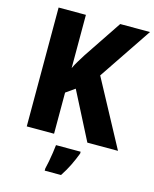

<svg xmlns="http://www.w3.org/2000/svg" viewBox="-135 -803 895 1114"><g transform="rotate(15 312.5 -246.5)"><path d="M624 0H440L294 -285L240 -247V0H76V-714H240V-394Q250 -416 264 -438.5Q278 -461 292 -484L446 -714H625L411 -396ZM416 72Q402 109 384 146Q366 183 341 221H243V208Q248 189 253 162Q258 135 262 108Q266 81 268 61H416Z"/></g></svg>

Font: Noto Sans Arabic SemCond ExtBd
Style: Regular
Weight: 800
Width: 4
Designer: Monotype Design Team, Nadine Chahine, Nizar Qandah and Khaled Hosny
Foundry: Monotype Imaging Inc.
Version: Version 2.012; ttfautohint (v1.8.4.7-5d5b)